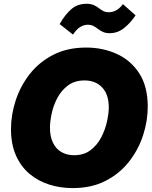

<svg xmlns="http://www.w3.org/2000/svg" viewBox="-20 -964 788 998"><path d="M357.4 13.7Q293.9 13.7 236.3 -4.4Q178.7 -22.5 133.8 -60.1Q88.9 -97.7 63 -155.8Q37.1 -213.9 37.1 -293.5Q37.1 -367.2 61.5 -441.9Q85.9 -516.6 134.5 -578.9Q183.1 -641.1 256.6 -679Q330.1 -716.8 428.2 -716.8Q514.2 -716.8 586.9 -683.8Q659.7 -650.9 703.9 -582.8Q748 -514.6 748 -409.2Q748 -335.9 723.9 -261.2Q699.7 -186.5 651.1 -124.3Q602.5 -62 529.3 -24.2Q456.1 13.7 357.4 13.7ZM365.2 -157.2Q416 -157.2 450.7 -183.6Q485.4 -210 506.1 -250Q526.9 -290 536.1 -332.3Q545.4 -374.5 545.4 -406.2Q545.4 -473.1 511 -509.5Q476.6 -545.9 419.4 -545.9Q368.7 -545.9 334 -520.3Q299.3 -494.6 278.6 -455.6Q257.8 -416.5 248.8 -374.5Q239.7 -332.5 239.7 -300.3Q239.7 -253.9 255.4 -221.9Q271 -189.9 299.3 -173.6Q327.6 -157.2 365.2 -157.2ZM550.3 -791.5Q529.3 -791.5 515.1 -798.1Q501 -804.7 489.5 -813.5Q478 -822.3 465.8 -828.9Q453.6 -835.4 436 -835.4Q417 -835.4 397.7 -824.2Q378.4 -813 359.4 -784.2L290 -838.9Q318.4 -888.7 350.8 -916.5Q383.3 -944.3 428.7 -944.3Q452.1 -944.3 467 -937.7Q481.9 -931.2 492.9 -922.4Q503.9 -913.6 516.1 -907Q528.3 -900.4 546.4 -900.4Q563.5 -900.4 581.8 -909.2Q600.1 -918 619.1 -942.4L684.6 -884.3Q658.7 -845.2 625.2 -818.4Q591.8 -791.5 550.3 -791.5Z"/></svg>

Font: Schibsted Grotesk Black
Style: Italic
Weight: 900
Italic angle: -12°
Designer: Bakken & Baeck AS, Henrik Kongsvoll
Foundry: Schibsted ASA
Version: Version 1.100;gftools[0.9.25]